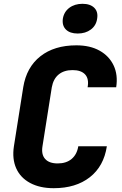

<svg xmlns="http://www.w3.org/2000/svg" viewBox="-20 -978 640 1008"><path d="M262 10Q189 10 138 -17.5Q87 -45 65 -94.5Q43 -144 53 -210L102 -520Q119 -625 192 -682.5Q265 -740 381 -740Q453 -740 503 -712Q553 -684 576.5 -634.5Q600 -585 590 -520H440Q448 -564 427 -587Q406 -610 361 -610Q316 -610 288 -587Q260 -564 252 -520L203 -210Q196 -167 217 -143.5Q238 -120 283 -120Q328 -120 356 -143.5Q384 -167 391 -210H541Q525 -105 451.5 -47.5Q378 10 262 10ZM388 -802Q347 -802 326 -823Q305 -844 310 -880Q316 -916 344 -937Q372 -958 413 -958Q454 -958 475 -937Q496 -916 490 -880Q485 -844 457 -823Q429 -802 388 -802Z"/></svg>

Font: JetBrains Mono ExtraBold
Style: Italic
Weight: 800
Italic angle: -9°
Monospace: yes
Designer: Philipp Nurullin, Konstantin Bulenkov
Foundry: JetBrains
Version: Version 2.305; ttfautohint (v1.8.4.7-5d5b)